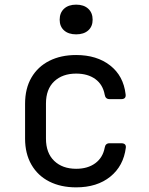

<svg xmlns="http://www.w3.org/2000/svg" viewBox="-20 -797 640 827"><path d="M308 10Q242 10 192.5 -15Q143 -40 115.5 -87.5Q88 -135 88 -200V-350Q88 -416 115.5 -463Q143 -510 192.5 -535Q242 -560 308 -560Q397 -560 454.5 -515Q512 -470 521 -391Q524 -370 502 -370H452Q434 -370 431 -389Q423 -433 390.5 -456.5Q358 -480 308 -480Q249 -480 213.5 -446.5Q178 -413 178 -351V-200Q178 -138 213.5 -104Q249 -70 308 -70Q358 -70 390.5 -94Q423 -118 431 -161Q434 -180 452 -180H502Q524 -180 522 -161Q512 -82 455 -36Q398 10 308 10ZM308 -649Q275 -649 256 -666Q237 -683 237 -712Q237 -742 256 -759.5Q275 -777 308 -777Q341 -777 360 -759.5Q379 -742 379 -712Q379 -683 360 -666Q341 -649 308 -649Z"/></svg>

Font: Pitagon Sans Mono
Style: Regular
Weight: 400
Monospace: yes
Designer: Travis Tran
Foundry: Pitagon
Version: Version 1.001;gftools[0.9.26]